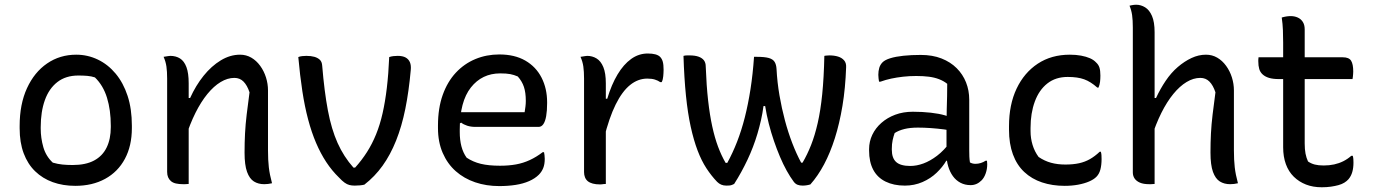

<svg xmlns="http://www.w3.org/2000/svg" viewBox="-20 -774 5800 811"><path d="M302 -543Q350 -543 393 -522.5Q436 -502 468.5 -463Q501 -424 519 -369Q537 -314 537 -243V-233Q537 -158 507.5 -103Q478 -48 424 -18.5Q370 11 298 11Q246 11 203 -4.5Q160 -20 128.5 -50.5Q97 -81 80 -126.5Q63 -172 63 -232V-242Q63 -334 94 -401.5Q125 -469 179 -506Q233 -543 302 -543ZM311 -455Q258 -455 222.5 -427.5Q187 -400 169.5 -351Q152 -302 152 -237V-231Q152 -191 163 -152.5Q174 -114 203 -87Q224 -81 243.5 -79Q263 -77 287 -77Q342 -77 377.5 -96Q413 -115 430.5 -151Q448 -187 448 -237V-243Q448 -309 432 -361Q416 -413 381 -447Q366 -452 349 -453.5Q332 -455 311 -455Z M1129 0Q1120 2 1112.5 3Q1105 4 1096 4Q1071 4 1052.5 -7.5Q1034 -19 1023.5 -48Q1013 -77 1013 -129Q1013 -172 1015 -210.5Q1017 -249 1022 -290.5Q1027 -332 1034 -384Q1024 -414 1008.5 -429.5Q993 -445 970 -445Q941 -445 912 -427.5Q883 -410 856 -377Q829 -344 805.5 -297Q782 -250 763 -190L761 -360H783Q807 -413 840 -454Q873 -495 912.5 -519Q952 -543 994 -543Q1020 -543 1041.5 -530.5Q1063 -518 1079 -496Q1095 -474 1103.5 -447Q1112 -420 1112 -392Q1112 -350 1112 -308Q1112 -266 1112 -223.5Q1112 -181 1112 -139Q1112 -98 1115.5 -67.5Q1119 -37 1129 0ZM777 3Q773 3 769 3.5Q765 4 761.5 4Q758 4 753 4Q736 4 723 1Q710 -2 702 -9Q694 -16 690 -25.5Q686 -35 686 -48Q686 -99 686 -149Q686 -199 686 -248Q686 -297 686 -345Q686 -393 686 -442Q686 -472 683 -493Q680 -514 671 -534Q676 -535 680.5 -535.5Q685 -536 690 -537Q695 -538 699 -538Q723 -538 740.5 -527Q758 -516 767.5 -490.5Q777 -465 777 -422Q777 -350 777 -277.5Q777 -205 777 -134.5Q777 -64 777 3Z M1274 -538Q1294 -538 1308 -534Q1322 -530 1331 -521.5Q1340 -513 1341 -496Q1350 -387 1365 -307.5Q1380 -228 1406 -170Q1432 -112 1473 -66H1480Q1508 -97 1530 -131.5Q1552 -166 1568.5 -206.5Q1585 -247 1596 -295.5Q1607 -344 1614 -403Q1621 -462 1624 -533Q1633 -536 1642 -537Q1651 -538 1660 -538Q1681 -538 1693.5 -531Q1706 -524 1711.5 -511Q1717 -498 1715 -478Q1707 -388 1692 -314Q1677 -240 1653 -180Q1629 -120 1596 -74Q1563 -28 1519 6Q1511 8 1500 9Q1489 10 1478 10Q1466 10 1456 7.5Q1446 5 1435.5 -2.5Q1425 -10 1412 -24Q1382 -53 1358 -89.5Q1334 -126 1315 -170.5Q1296 -215 1281.5 -269.5Q1267 -324 1257 -389.5Q1247 -455 1240 -533Q1247 -536 1256.5 -537Q1266 -538 1274 -538Z M2089 -544Q2154 -544 2199 -518Q2244 -492 2267.5 -446Q2291 -400 2291 -342V-338Q2291 -306 2287 -283.5Q2283 -261 2275 -249.5Q2267 -238 2255 -238H1988Q1969 -238 1953.5 -243Q1938 -248 1928 -256L1910 -246V-300H2196Q2198 -312 2199.5 -324Q2201 -336 2201 -348Q2201 -383 2193 -407Q2185 -431 2167 -451Q2151 -458 2135 -461Q2119 -464 2093 -464Q2016 -464 1969 -404.5Q1922 -345 1922 -227V-216Q1922 -183 1929 -156Q1936 -129 1951 -108Q1978 -90 2011 -82Q2044 -74 2092 -74Q2129 -74 2159.5 -79.5Q2190 -85 2218 -98Q2246 -111 2272 -131H2278Q2279 -125 2280 -118.5Q2281 -112 2281 -103Q2281 -80 2274.5 -64Q2268 -48 2256 -36Q2240 -20 2215 -9Q2190 2 2158 7Q2126 12 2089 12Q2034 12 1987 -4Q1940 -20 1905 -51Q1870 -82 1850 -128Q1830 -174 1830 -233V-244Q1830 -317 1850 -373Q1870 -429 1905.5 -467Q1941 -505 1988 -524.5Q2035 -544 2089 -544Z M2531 -357H2545Q2563 -417 2588.5 -459.5Q2614 -502 2646 -525Q2678 -548 2716 -548Q2735 -548 2748 -544.5Q2761 -541 2768 -534Q2776 -526 2779.5 -513.5Q2783 -501 2783 -479Q2783 -472 2782.5 -465Q2782 -458 2781.5 -452Q2781 -446 2779.5 -439.5Q2778 -433 2775 -427H2769Q2759 -434 2746 -438Q2733 -442 2714 -442Q2675 -442 2641.5 -415Q2608 -388 2580.5 -332.5Q2553 -277 2531 -189ZM2539 3Q2534 3 2530 3.5Q2526 4 2522.5 4.5Q2519 5 2515 5Q2497 5 2484 1.5Q2471 -2 2463 -8.5Q2455 -15 2451 -25Q2447 -35 2447 -47Q2447 -89 2447 -129Q2447 -169 2447 -208.5Q2447 -248 2447 -287Q2447 -326 2447 -364.5Q2447 -403 2447 -442Q2447 -472 2444 -493Q2441 -514 2432 -534Q2437 -535 2442 -535.5Q2447 -536 2451.5 -537Q2456 -538 2460 -538Q2482 -538 2500 -527Q2518 -516 2528.5 -490.5Q2539 -465 2539 -422Q2539 -378 2539 -335Q2539 -292 2539 -248.5Q2539 -205 2539 -162.5Q2539 -120 2539 -78.5Q2539 -37 2539 3Z M3165 -534H3176Q3210 -534 3227.5 -529Q3245 -524 3252 -512.5Q3259 -501 3260 -483Q3263 -426 3272.5 -371Q3282 -316 3295.5 -265.5Q3309 -215 3326.5 -169.5Q3344 -124 3364 -87H3370Q3390 -121 3406 -161.5Q3422 -202 3434 -254.5Q3446 -307 3453 -376Q3460 -445 3462 -538Q3465 -539 3468 -539Q3471 -539 3475 -539.5Q3479 -540 3483 -540Q3504 -540 3520 -535Q3536 -530 3545.5 -519Q3555 -508 3554 -490Q3551 -402 3538.5 -327Q3526 -252 3506.5 -190.5Q3487 -129 3461 -80Q3435 -31 3403 5Q3399 6 3395.5 7Q3392 8 3388 8.5Q3384 9 3380 9.5Q3376 10 3371 10Q3358 10 3349 6.5Q3340 3 3333 -6Q3318 -26 3303 -53Q3288 -80 3274.5 -112Q3261 -144 3249 -179Q3237 -214 3227.5 -251Q3218 -288 3212 -326H3205Q3201 -296 3194.5 -267Q3188 -238 3179.5 -209.5Q3171 -181 3160.5 -153.5Q3150 -126 3137.5 -99.5Q3125 -73 3111 -47.5Q3097 -22 3081 3Q3077 5 3072 7Q3067 9 3061.5 9.5Q3056 10 3048 10Q3036 10 3026.5 6Q3017 2 3009 -6Q2985 -31 2964 -63Q2943 -95 2926.5 -138.5Q2910 -182 2897.5 -239Q2885 -296 2877.5 -369.5Q2870 -443 2867 -538Q2871 -539 2874.5 -539.5Q2878 -540 2882.5 -540Q2887 -540 2892 -540Q2916 -540 2931 -534.5Q2946 -529 2953.5 -519Q2961 -509 2961 -493Q2964 -412 2971 -350Q2978 -288 2988.5 -240Q2999 -192 3013 -154.5Q3027 -117 3045 -86H3052Q3075 -128 3093.5 -175.5Q3112 -223 3126 -278Q3140 -333 3150 -397Q3160 -461 3165 -534Z M4074 -353Q4074 -326 4074 -299.5Q4074 -273 4074 -246Q4074 -219 4074 -192.5Q4074 -166 4074 -139Q4074 -124 4074.5 -112.5Q4075 -101 4077 -88Q4082 -85 4088 -83.5Q4094 -82 4100 -82Q4112 -82 4123 -85.5Q4134 -89 4143 -95H4149Q4149 -91 4149.5 -88Q4150 -85 4150 -80Q4150 -60 4143.5 -41.5Q4137 -23 4126 -12Q4116 -2 4104.5 3Q4093 8 4080 8Q4056 8 4037 -2Q4018 -12 4005 -30Q3992 -48 3985 -72Q3978 -96 3978 -122Q3978 -153 3978 -186Q3978 -219 3978 -243Q3978 -282 3979 -312Q3980 -342 3980.5 -368Q3981 -394 3981 -420Q3966 -432 3946.5 -439.5Q3927 -447 3903.5 -450Q3880 -453 3850 -453Q3821 -453 3794.5 -450Q3768 -447 3744.5 -442Q3721 -437 3699 -429H3693Q3692 -435 3691 -443Q3690 -451 3690 -458Q3690 -474 3694 -487.5Q3698 -501 3708 -511Q3718 -521 3740.5 -528Q3763 -535 3796 -538.5Q3829 -542 3869 -542Q3919 -542 3957 -527Q3995 -512 4021 -486Q4047 -460 4060.5 -426Q4074 -392 4074 -353ZM3747 -142Q3747 -106 3765.5 -89.5Q3784 -73 3825 -73Q3852 -73 3880.5 -83.5Q3909 -94 3938 -116Q3967 -138 3994 -174L3993 -95H3977Q3962 -69 3936.5 -44.5Q3911 -20 3876.5 -5Q3842 10 3802 10Q3755 10 3720.5 -7Q3686 -24 3668.5 -57Q3651 -90 3651 -138V-144Q3651 -176 3664.5 -204.5Q3678 -233 3703 -255Q3728 -277 3761.5 -289.5Q3795 -302 3836 -302Q3876 -302 3911.5 -298Q3947 -294 3972.5 -286.5Q3998 -279 4008 -272Q4014 -267 4017 -259.5Q4020 -252 4021.5 -242Q4023 -232 4023 -217Q3995 -224 3967 -227.5Q3939 -231 3911.5 -233Q3884 -235 3857 -235Q3824 -235 3800 -229Q3776 -223 3759 -212Q3754 -198 3750.5 -182Q3747 -166 3747 -145Z M4499 -543Q4525 -543 4546.5 -539Q4568 -535 4584 -528Q4600 -521 4610 -510Q4620 -501 4624 -488.5Q4628 -476 4628 -455Q4628 -440 4626.5 -428Q4625 -416 4620 -404H4615Q4587 -429 4559.5 -439Q4532 -449 4490 -449Q4439 -449 4404 -421.5Q4369 -394 4351 -345Q4333 -296 4333 -234V-220Q4333 -190 4341.5 -162Q4350 -134 4367 -111Q4392 -94 4419.5 -86.5Q4447 -79 4480 -79Q4513 -79 4538 -84.5Q4563 -90 4584 -102Q4605 -114 4625 -133H4630Q4632 -126 4632.5 -119Q4633 -112 4633 -102Q4633 -77 4628 -58Q4623 -39 4611 -27Q4600 -16 4580.5 -7.5Q4561 1 4534.5 6Q4508 11 4477 11Q4425 11 4381.5 -3.5Q4338 -18 4306.5 -47.5Q4275 -77 4258.5 -122Q4242 -167 4242 -226V-241Q4242 -332 4274 -399.5Q4306 -467 4363.5 -505Q4421 -543 4499 -543Z M4834 4Q4810 4 4795 -2.5Q4780 -9 4772.5 -20Q4765 -31 4765 -46Q4765 -127 4765 -203.5Q4765 -280 4765 -354Q4765 -428 4765 -503Q4765 -578 4765 -658Q4765 -689 4762 -710Q4759 -731 4751 -750Q4756 -751 4760.5 -752Q4765 -753 4770 -753.5Q4775 -754 4779 -754Q4799 -754 4817 -743Q4835 -732 4846 -706.5Q4857 -681 4857 -638Q4857 -557 4857 -476.5Q4857 -396 4857 -316.5Q4857 -237 4857 -157.5Q4857 -78 4857 3Q4853 3 4849 3.5Q4845 4 4841.5 4Q4838 4 4834 4ZM4843 -190 4841 -360H4863Q4881 -399 4904 -433Q4927 -467 4955 -491Q4983 -515 5013 -529Q5043 -543 5074 -543Q5100 -543 5121.5 -530.5Q5143 -518 5159 -496Q5175 -474 5183.5 -447Q5192 -420 5192 -392Q5192 -350 5192 -308Q5192 -266 5192 -223.5Q5192 -181 5192 -139Q5192 -98 5195.5 -67.5Q5199 -37 5209 0Q5200 2 5192.5 3Q5185 4 5176 4Q5151 4 5132.5 -7.5Q5114 -19 5103.5 -48Q5093 -77 5093 -130Q5093 -172 5095 -210.5Q5097 -249 5102 -290.5Q5107 -332 5114 -384Q5104 -414 5088.5 -429.5Q5073 -445 5050 -445Q5021 -445 4992 -427.5Q4963 -410 4936 -377Q4909 -344 4885.5 -297Q4862 -250 4843 -190Z M5296 -532H5652Q5678 -532 5687 -517.5Q5696 -503 5696 -472Q5696 -467 5695.5 -461Q5695 -455 5694.5 -450Q5694 -445 5693 -440H5382Q5357 -440 5340.5 -445Q5324 -450 5313.5 -459.5Q5303 -469 5299 -482.5Q5295 -496 5295 -515Q5295 -518 5295 -521Q5295 -524 5295.5 -527Q5296 -530 5296 -532ZM5694 -116Q5696 -109 5696.5 -102Q5697 -95 5697 -87Q5697 -65 5692 -47.5Q5687 -30 5676 -17Q5669 -9 5658.5 -2.5Q5648 4 5633.5 8Q5619 12 5601.5 14.5Q5584 17 5563 17Q5526 17 5496.5 5.5Q5467 -6 5445 -27.5Q5423 -49 5411.5 -80.5Q5400 -112 5400 -152Q5400 -207 5400 -262.5Q5400 -318 5400 -373Q5400 -428 5400 -483.5Q5400 -539 5400 -594Q5400 -620 5399 -646.5Q5398 -673 5394 -700Q5404 -703 5413.5 -704.5Q5423 -706 5432 -706Q5448 -706 5461.5 -700Q5475 -694 5483 -681.5Q5491 -669 5491 -650Q5491 -590 5491 -529.5Q5491 -469 5491 -409Q5491 -349 5491 -288.5Q5491 -228 5491 -168Q5491 -143 5494.5 -125Q5498 -107 5505 -92Q5518 -83 5533.5 -79Q5549 -75 5571 -75Q5595 -75 5615.5 -79.5Q5636 -84 5654 -93Q5672 -102 5688 -116Z"/></svg>

Font: Recursive Casual
Style: Regular
Weight: 400
Version: Version 1.047